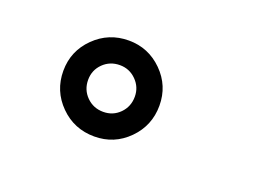

<svg xmlns="http://www.w3.org/2000/svg" viewBox="-53 -889 676 491"><g transform="rotate(20 285.0 -643.5)"><path d="M229 -513Q174 -513 135.8 -551.2Q97.5 -589.5 97.5 -644Q97.5 -698 136 -736Q174.5 -774 229 -774Q282.5 -774 320.8 -736Q359 -698 359 -644Q359 -589.5 321 -551.2Q283 -513 229 -513ZM229 -580Q255.5 -580 273.8 -598.5Q292 -617 292 -644Q292 -670 273.5 -688.5Q255 -707 229 -707Q202 -707 183.5 -688.8Q165 -670.5 165 -644Q165 -617 183.5 -598.5Q202 -580 229 -580Z"/></g></svg>

Font: League Mono Narrow
Style: Regular
Weight: 400
Width: 3
Designer: Tyler Finck
Foundry: The League of Moveable Type / Tyler Finck
Version: Version 2.210